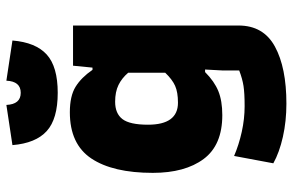

<svg xmlns="http://www.w3.org/2000/svg" viewBox="-178 -543 918 602"><g transform="rotate(-90 281.0 -242.0)"><path d="M127 -662 253 -681Q255 -636 291 -636Q327 -636 329 -681L455 -662Q449 -589 411 -554.5Q373 -520 291 -520Q209 -520 171 -554.5Q133 -589 127 -662ZM70 156 93 33Q128 48 168.5 57Q209 66 249 66Q290 66 312.5 62.5Q335 59 361 49V-2L364 -58H356Q327 -29 296.5 -16.5Q266 -4 221 -4Q127 -4 83.5 -62.5Q40 -121 40 -222Q40 -347 85 -414.5Q130 -482 230 -482Q281 -482 310 -464Q339 -446 363 -411H370L376 -472H502V47Q502 125 436 161Q370 197 257 197Q202 197 153 186Q104 175 70 156ZM354 -183V-299Q337 -319 315.5 -329.5Q294 -340 263 -340Q226 -340 208.5 -317Q191 -294 191 -237Q191 -143 260 -143Q293 -143 313 -152Q333 -161 354 -183Z"/></g></svg>

Font: Athiti
Style: Bold
Weight: 700
Designer: CadsonDemak Team
Foundry: CadsonDemak
Version: Version 1.033